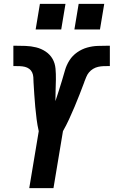

<svg xmlns="http://www.w3.org/2000/svg" viewBox="-20 -971 587 991"><path d="M131 0 180 -294Q173 -324 169 -355.5Q165 -387 162 -419Q159 -451 157 -483Q155 -515 153 -547V-548Q153 -560 152 -573Q151 -586 146 -597Q141 -608 131 -615.5Q121 -623 108.5 -626Q96 -629 83 -629.5Q70 -630 57 -630Q56 -630 55 -630Q54 -630 54 -630H52Q51 -630 50.5 -630Q50 -630 49 -630V-735Q49 -735 49.5 -735Q50 -735 51 -735H52Q53 -735 53 -735Q53 -735 54 -735H56Q84 -735 112 -734Q140 -733 166.5 -726.5Q193 -720 215.5 -705Q238 -690 251 -667.5Q264 -645 266.5 -617Q269 -589 268.5 -561Q268 -533 267 -505Q266 -477 266 -449Q275 -476 283.5 -502.5Q292 -529 300 -555.5Q308 -582 315.5 -608.5Q323 -635 338.5 -659.5Q354 -684 378.5 -701Q403 -718 430 -725.5Q457 -733 484 -734Q511 -735 538 -735Q540 -735 542.5 -735Q545 -735 547 -735V-630Q546 -630 545.5 -630Q545 -630 544 -630H542Q542 -630 541 -630Q540 -630 539 -630Q526 -630 513 -629.5Q500 -629 486.5 -626Q473 -623 460.5 -615.5Q448 -608 439 -597Q430 -586 425 -573Q420 -560 415 -548V-547Q403 -515 390.5 -483Q378 -451 364.5 -419Q351 -387 336.5 -355.5Q322 -324 305 -294L256 0ZM364 -819 386 -951H518L496 -819ZM164 -819 186 -951H318L296 -819Z"/></svg>

Font: Iosevka SS04 Extrabold
Style: Italic
Weight: 800
Italic angle: -9°
Monospace: yes
Designer: Belleve Invis
Foundry: Belleve Invis
Version: Version 19.0.0; ttfautohint (v1.8.4)